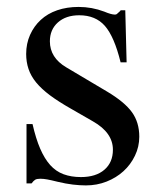

<svg xmlns="http://www.w3.org/2000/svg" viewBox="-20 -532 474 562"><path d="M333 -349.6Q314.5 -424.8 287.1 -456.1Q259.8 -487.3 211.9 -487.3Q172.9 -487.3 149.4 -466.3Q126 -445.3 126 -411.1Q126 -363.3 173.8 -335L293.9 -263.7Q344.7 -233.4 366.2 -203.6Q387.7 -173.8 387.7 -131.8Q387.7 -102.5 375 -76.2Q362.3 -49.8 341.3 -30.8Q320.3 -11.7 292 -0.5Q263.7 10.7 231.4 10.7Q213.9 10.7 193.4 8.3Q172.9 5.9 148.4 0Q128.9 -4.9 118.2 -6.8Q107.4 -8.8 97.7 -8.8Q87.9 -8.8 83 -5.9Q78.1 -2.9 72.3 4.9H57.6V-168.9H75.2Q85 -126 97.7 -96.7Q110.4 -67.4 127 -48.8Q143.6 -30.3 166 -22Q188.5 -13.7 216.8 -13.7Q260.7 -13.7 285.6 -35.2Q310.5 -56.6 310.5 -93.8Q310.5 -143.6 252 -176.8L187.5 -213.9Q151.4 -234.4 126.5 -252.9Q101.6 -271.5 85.9 -290.5Q70.3 -309.6 63.5 -330.1Q56.6 -350.6 56.6 -374Q56.6 -404.3 67.9 -429.7Q79.1 -455.1 99.1 -473.6Q119.1 -492.2 147.5 -502Q175.8 -511.7 210 -511.7Q249 -511.7 285.2 -498Q305.7 -489.3 316.4 -489.3Q320.3 -489.3 322.3 -491.2Q324.2 -493.2 332 -500L333 -502H346.7L350.6 -349.6Z"/></svg>

Font: BabelStone Tibetan
Style: Regular
Weight: 400
Designer: Christopher J. Fynn
Foundry: BabelStone
Version: Version 10.011 October 1, 2023